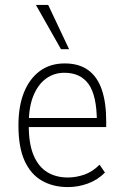

<svg xmlns="http://www.w3.org/2000/svg" viewBox="-20 -753 505 781"><path d="M256 8Q196 8 150.5 -18Q105 -44 80 -99Q55 -154 55 -243Q55 -321 77.5 -377Q100 -433 142 -464Q184 -495 243 -495Q301 -495 338.5 -468Q376 -441 394 -388.5Q412 -336 412 -260V-236H83V-273H390L374 -257Q374 -363 341 -410Q308 -457 242 -457Q200 -457 167.5 -433.5Q135 -410 116 -364Q97 -318 97 -248V-242Q97 -167 117 -120.5Q137 -74 172.5 -52.5Q208 -31 256 -31Q289 -31 322.5 -42.5Q356 -54 385 -83L407 -51Q377 -21 337.5 -6.5Q298 8 256 8ZM228 -553 126 -733H176L261 -553Z"/></svg>

Font: Nunito Sans 10pt Condensed ExtraLight
Style: Regular
Weight: 250
Width: 3
Designer: Vernon Adams
Foundry: Vernon Adams
Version: Version 3.101;gftools[0.9.27]